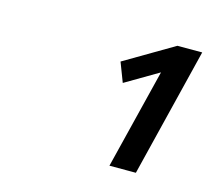

<svg xmlns="http://www.w3.org/2000/svg" viewBox="-58 -858 498 449"><g transform="rotate(15 190.5 -634.0)"><path d="M202 -720 321 -790H381L304 -478H240L300 -720L220 -673Z"/></g></svg>

Font: Titillium Web
Style: Italic
Weight: 400
Italic angle: -13°
Version: Version 1.002;PS 57.000;hotconv 1.0.70;makeotf.lib2.5.55311